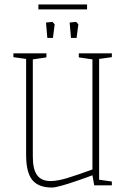

<svg xmlns="http://www.w3.org/2000/svg" viewBox="-20 -830 568 860"><path d="M97 -136V-566L40 -574V-591H188V-573L127 -564V-128Q127 -71 146.5 -45Q166 -19 206 -19Q237 -19 281.5 -32.5Q326 -46 394 -71V-564L333 -573V-591H481V-574L424 -566V-25L481 -17V0H402L394 -45L370 -36Q362 -33 324.5 -20Q287 -7 256.5 1.5Q226 10 213 10Q152 10 124.5 -24Q97 -58 97 -136ZM186 -729 215 -732 225 -721 217 -660H192ZM292 -729 321 -732 331 -721 323 -660H298ZM152 -810H370V-788H152Z"/></svg>

Font: Grenze Thin
Style: Regular
Weight: 250
Designer: Renata Polastri
Foundry: Omnibus-Type
Version: Version 1.002; ttfautohint (v1.8)